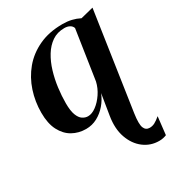

<svg xmlns="http://www.w3.org/2000/svg" viewBox="-183 -623 897 983"><g transform="rotate(-30 265.0 -131.0)"><path d="M469 251.5Q418.5 251.5 379 221.5Q339.5 191.5 320.5 138Q301.5 84.5 313 13.5L333 -109.5Q320 -76.5 296.5 -49Q273 -21.5 242.2 -5Q211.5 11.5 175.5 11.5Q132 11.5 96.2 -8.5Q60.5 -28.5 39 -69.8Q17.5 -111 17.5 -175Q17.5 -240.5 37.5 -301.2Q57.5 -362 97.5 -410Q137.5 -458 197.8 -486.2Q258 -514.5 338 -514.5Q366.5 -514.5 391 -508.8Q415.5 -503 438 -491.5L513.5 -510.5L428 65.5Q419.5 124.5 428.2 146.8Q437 169 460.5 169Q476 169 490.2 161.8Q504.5 154.5 524.5 137.5L512.5 243Q504.5 246.5 493.5 249Q482.5 251.5 469 251.5ZM216.5 -40Q240 -40 265.2 -58.8Q290.5 -77.5 311.2 -108.2Q332 -139 340 -174L384 -464.5Q380 -477.5 367 -484.8Q354 -492 336 -492Q294 -492 263.2 -471Q232.5 -450 210.8 -414.5Q189 -379 175.8 -335Q162.5 -291 156.5 -244.2Q150.5 -197.5 150.5 -154.5Q150.5 -110 160 -85Q169.5 -60 184.8 -50Q200 -40 216.5 -40Z"/></g></svg>

Font: Merriweather 144pt SemiBold
Style: Italic
Weight: 600
Italic angle: -7.8°
Version: Version 2.101